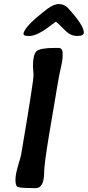

<svg xmlns="http://www.w3.org/2000/svg" viewBox="-20 -953 441 964"><path d="M322.8 -911.1Q400.9 -825.7 400.9 -789.6Q400.9 -772.5 367.9 -772.5Q335 -772.5 309.1 -798.3Q263.7 -843.8 260.7 -843.8Q258.8 -843.8 233.4 -824.2Q166 -772 125.5 -772L121.1 -772.5Q98.1 -772.5 98.1 -782.2Q98.1 -816.4 215.3 -906.7Q249 -932.6 276.1 -932.6Q303.2 -932.6 322.8 -911.1ZM294.4 -685.1V-670.4Q294.4 -650.4 286.9 -618.7Q279.3 -586.9 274.4 -558.1Q269.5 -529.3 266.1 -511.7L254.4 -441.4Q251.5 -426.8 226.6 -277.3Q201.7 -127 201.7 -88.9Q201.7 -8.3 158.7 -8.3Q158.7 -8.3 158.2 -8.3H150.4L142.6 -8.8Q75.2 -8.8 66.4 -15.9Q57.6 -22.9 57.6 -50.3Q57.6 -77.6 70.8 -121.6Q84 -165.5 85.9 -175.3Q148.4 -543.9 148.4 -576.2L145.5 -620.1Q145.5 -678.7 163.1 -695.6Q180.7 -712.4 255.9 -712.4H273.4Q294.4 -712.4 294.4 -685.1Z"/></svg>

Font: Averia Sans Libre
Style: Bold Italic
Weight: 700
Italic angle: -6.90001°
Version: Version 1.002